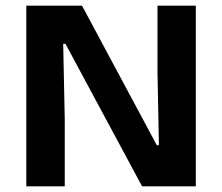

<svg xmlns="http://www.w3.org/2000/svg" viewBox="-20 -659 786 679"><path d="M270 -639 534.5 -145.5H542L537 -402V-639H672.5V0H482.5L211.5 -504H203.5L209 -236.5V0H73V-639Z"/></svg>

Font: AnekLatin_SemiExpandedSemiBold
Style: Regular
Weight: 600
Width: 6
Designer: Yesha Goshar
Foundry: Ek Type
Version: Version 1.003